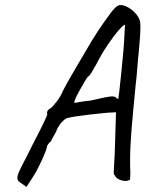

<svg xmlns="http://www.w3.org/2000/svg" viewBox="-20 -698 578 763"><path d="M69 33Q58 27 53.5 22Q49 17 49 9Q49 -1 57.5 -19.5Q66 -38 87 -78Q93 -91 110 -124Q168 -235 168 -245Q167 -247 167 -251Q167 -261 183 -269Q206 -292 221 -318Q231 -340 248 -370.5Q265 -401 290 -443Q302 -464 326 -504Q363 -570 421 -648Q444 -679 459 -678Q478 -678 501.5 -660.5Q525 -643 534 -621Q538 -614 538 -591Q538 -560 531 -486Q529 -473 527 -445Q524 -400 518 -349Q507 -237 502 -174Q497 -111 497 -56Q497 -28 498 -15V-8L497 15Q491 21 479 21Q465 21 452 14.5Q439 8 437 -1Q436 -2 434 -3Q432 -4 432 -12L433 -34L436 -90L441 -252L428 -251Q408 -251 339 -243Q270 -235 253 -230Q244 -230 231 -218Q218 -206 208 -187Q205 -177 194 -158.5Q183 -140 183 -137Q177 -133 172.5 -126.5Q168 -120 167 -118Q167 -107 146.5 -62Q126 -17 106 13L85 45ZM338 -298Q410 -315 426 -315Q433 -315 439 -312Q442 -308 445.5 -306.5Q449 -305 450 -305Q452 -311 462.5 -413.5Q473 -516 474 -550L477 -600Q471 -600 451 -577Q431 -554 406.5 -517.5Q382 -481 363 -443Q353 -425 343.5 -409.5Q334 -394 330 -394Q323 -387 297 -340Q271 -293 276 -289Q282 -290 302 -293.5Q322 -297 338 -298Z"/></svg>

Font: Caveat
Style: Regular
Weight: 400
Designer: Pablo Impallari
Foundry: Pablo Impallari
Version: Version 1.500; ttfautohint (v1.6)